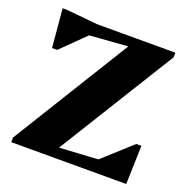

<svg xmlns="http://www.w3.org/2000/svg" viewBox="-126 -825 924 945"><g transform="rotate(20 336.0 -353.0)"><path d="M32 0V-24L412 -640L212 -625L89 -504H62L44 -706H64L231 -690H640V-666L262 -55L464 -67L613 -202H640L634 0Z"/></g></svg>

Font: Platypi ExtraBold
Style: Regular
Weight: 800
Designer: David Sargent
Foundry: Bolt Cutter Type
Version: Version 1.200; ttfautohint (v1.8.4.7-5d5b)